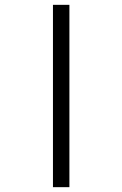

<svg xmlns="http://www.w3.org/2000/svg" viewBox="-20 -693 506 794"><path d="M199 -673V81H267V-673Z"/></svg>

Font: Noto Serif Hebrew ExtraCondensed Black
Style: Regular
Weight: 900
Width: 2
Designer: Monotype Design Team
Foundry: Monotype Imaging Inc.
Version: Version 2.004